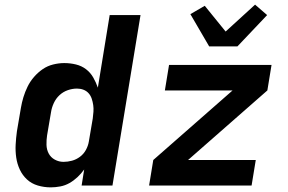

<svg xmlns="http://www.w3.org/2000/svg" viewBox="-20 -800 1240 828"><path d="M199 8Q170 8 143 0Q116 -8 96.5 -26Q77 -44 65.5 -68.5Q54 -93 50 -120.5Q46 -148 47.5 -176.5Q49 -205 53 -234L70 -334Q74 -358 81 -381Q88 -404 99 -426.5Q110 -449 127 -468.5Q144 -488 164.5 -502Q185 -516 209.5 -522Q234 -528 257 -528Q283 -528 307.5 -522Q332 -516 351 -501.5Q370 -487 382 -466Q394 -445 402 -422L453 -735H586L465 0H332L343 -69Q330 -51 314 -36Q298 -21 279.5 -10.5Q261 0 240 4Q219 8 199 8ZM254 -102Q272 -102 290.5 -107Q309 -112 325 -124Q341 -136 350.5 -153.5Q360 -171 363 -189L380 -289Q382 -304 383 -318.5Q384 -333 382 -347Q380 -361 375.5 -374.5Q371 -388 362 -398Q353 -408 340 -413Q327 -418 312 -418Q292 -418 272 -411Q252 -404 236.5 -389.5Q221 -375 212 -355.5Q203 -336 200 -316L183 -216Q180 -196 180.5 -175.5Q181 -155 190 -138Q199 -121 216.5 -111.5Q234 -102 254 -102ZM623 0 641 -110 983 -410H691L709 -520H1151L1133 -410L791 -110H1083L1065 0ZM882 -600 801 -739 863 -775 953 -664 1080 -780 1132 -735 1004 -600Z"/></svg>

Font: Iosevka Aile Extrabold
Style: Italic
Weight: 800
Italic angle: -9°
Designer: Belleve Invis
Foundry: Belleve Invis
Version: Version 31.1.0; ttfautohint (v1.8.4)